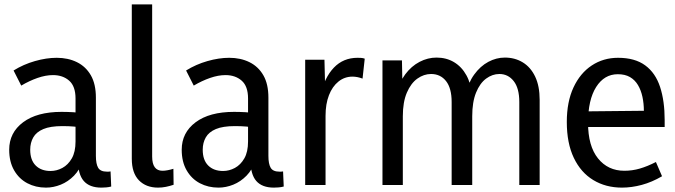

<svg xmlns="http://www.w3.org/2000/svg" viewBox="-20 -845 3085 877"><path d="M336 -115 358 -111Q345 -70 318 -42.5Q291 -15 257.5 -1.5Q224 12 190 12Q143 12 105 -8Q67 -28 44.5 -67Q22 -106 22 -161Q22 -239 85.5 -286.5Q149 -334 261 -334Q286 -334 313.5 -332.5Q341 -331 364 -326V-261Q339 -265 316.5 -267Q294 -269 265 -269Q210 -269 178 -255.5Q146 -242 132 -217.5Q118 -193 118 -161Q118 -114 143 -89Q168 -64 211 -64Q239 -64 265 -78Q291 -92 308 -121.5Q325 -151 325 -199V-395Q325 -451 296 -476.5Q267 -502 222 -502Q189 -502 151.5 -489Q114 -476 77 -454L42 -523Q87 -551 139.5 -566Q192 -581 239 -581Q291 -581 331.5 -561Q372 -541 395 -501Q418 -461 418 -399V-133Q418 -96 428.5 -78.5Q439 -61 468 -61Q472 -61 476.5 -61Q481 -61 485 -62L488 7Q477 10 465 11Q453 12 443 12Q389 12 362.5 -18.5Q336 -49 336 -115Z M582 -120V-825H675V-130Q675 -97 687 -81Q699 -65 722 -65Q733 -65 746 -67.5Q759 -70 772 -74L773 -1Q755 5 737.5 8.5Q720 12 702 12Q647 12 614.5 -21.5Q582 -55 582 -120Z M1124 -115 1146 -111Q1133 -70 1106 -42.5Q1079 -15 1045.5 -1.5Q1012 12 978 12Q931 12 893 -8Q855 -28 832.5 -67Q810 -106 810 -161Q810 -239 873.5 -286.5Q937 -334 1049 -334Q1074 -334 1101.5 -332.5Q1129 -331 1152 -326V-261Q1127 -265 1104.5 -267Q1082 -269 1053 -269Q998 -269 966 -255.5Q934 -242 920 -217.5Q906 -193 906 -161Q906 -114 931 -89Q956 -64 999 -64Q1027 -64 1053 -78Q1079 -92 1096 -121.5Q1113 -151 1113 -199V-395Q1113 -451 1084 -476.5Q1055 -502 1010 -502Q977 -502 939.5 -489Q902 -476 865 -454L830 -523Q875 -551 927.5 -566Q980 -581 1027 -581Q1079 -581 1119.5 -561Q1160 -541 1183 -501Q1206 -461 1206 -399V-133Q1206 -96 1216.5 -78.5Q1227 -61 1256 -61Q1260 -61 1264.5 -61Q1269 -61 1273 -62L1276 7Q1265 10 1253 11Q1241 12 1231 12Q1177 12 1150.5 -18.5Q1124 -49 1124 -115Z M1374 0V-572H1462L1466 -411H1444Q1462 -491 1505 -536Q1548 -581 1613 -581Q1621 -581 1629.5 -580.5Q1638 -580 1646 -577L1636 -486Q1612 -495 1590 -495Q1554 -495 1526 -472.5Q1498 -450 1482.5 -410Q1467 -370 1467 -316V0Z M2445 0H2352V-379Q2352 -442 2326.5 -474.5Q2301 -507 2261 -507Q2229 -507 2200.5 -486Q2172 -465 2154.5 -422Q2137 -379 2137 -314V0H2043V-379Q2043 -442 2017.5 -474.5Q1992 -507 1949 -507Q1916 -507 1886.5 -486Q1857 -465 1838.5 -422Q1820 -379 1820 -314V0H1727V-569H1816L1819 -411H1788Q1803 -468 1831 -505.5Q1859 -543 1896.5 -562.5Q1934 -582 1974 -582Q2019 -582 2054 -561Q2089 -540 2110.5 -501Q2132 -462 2136 -407H2104Q2118 -466 2146 -504.5Q2174 -543 2210.5 -562.5Q2247 -582 2286 -582Q2332 -582 2368 -560Q2404 -538 2424.5 -495Q2445 -452 2445 -389Z M2821 12Q2747 12 2690 -22.5Q2633 -57 2601 -124Q2569 -191 2569 -288Q2569 -380 2599.5 -445.5Q2630 -511 2683 -546Q2736 -581 2803 -581Q2880 -581 2927 -546.5Q2974 -512 2995 -448Q3016 -384 3016 -297V-265H2622L2623 -336L2921 -339Q2921 -372 2914.5 -402.5Q2908 -433 2894 -456.5Q2880 -480 2857.5 -493Q2835 -506 2802 -506Q2740 -506 2703 -447.5Q2666 -389 2666 -284Q2666 -178 2711.5 -121.5Q2757 -65 2832 -65Q2868 -65 2902.5 -75Q2937 -85 2976 -105L3004 -40Q2958 -13 2911.5 -0.5Q2865 12 2821 12Z"/></svg>

Font: Yaldevi Medium
Style: Regular
Weight: 500
Designer: Sol Matas, Rajitha Manaperi, Kosala Senevirathne
Foundry: Mooniak
Version: Version 1.100